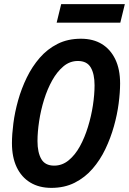

<svg xmlns="http://www.w3.org/2000/svg" viewBox="-20 -897 626 932"><path d="M229 15Q170 15 127 -11Q84 -37 61 -85.5Q38 -134 38 -202Q38 -245 45 -299Q52 -353 68 -410Q84 -467 110 -520.5Q136 -574 173 -616.5Q210 -659 259.5 -684Q309 -709 373 -709Q432 -709 474 -683.5Q516 -658 539.5 -609.5Q563 -561 563 -492Q563 -449 556 -395Q549 -341 533 -284Q517 -227 491.5 -173.5Q466 -120 429 -77.5Q392 -35 342.5 -10Q293 15 229 15ZM243 -93Q282 -93 313.5 -119Q345 -145 368 -187Q391 -229 407 -281Q423 -333 431 -385.5Q439 -438 439 -483Q439 -538 420.5 -569.5Q402 -601 358 -601Q319 -601 288 -575Q257 -549 233.5 -507Q210 -465 194 -413.5Q178 -362 170 -309Q162 -256 162 -212Q162 -157 180.5 -125Q199 -93 243 -93ZM255 -787 277 -877H586L564 -787Z"/></svg>

Font: Ubuntu Sans Mono SemiBold
Style: Italic
Weight: 600
Italic angle: -13.5°
Monospace: yes
Designer: Dalton Maag Ltd
Foundry: Dalton Maag Ltd
Version: Version 1.006